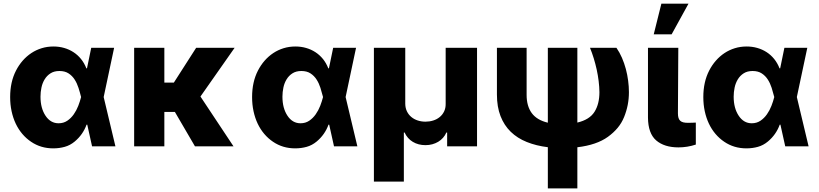

<svg xmlns="http://www.w3.org/2000/svg" viewBox="-20 -810 4533 1063"><path d="M68.5 -419Q84.2 -449.6 105.6 -474.1Q127.1 -498.6 153.6 -516.2Q180 -533.7 210.8 -543.1Q241.5 -552.6 275.9 -552.6Q306.8 -552.6 334.9 -544.6Q362.9 -536.6 386.5 -521.3Q410.2 -506 428.4 -483.5Q446.7 -460.9 458.1 -431.8H461.6L485.1 -545.5H611.9L554 -272.7L619 0H489.7L463.1 -119.7H459.2Q439.3 -64.6 393.8 -26.6Q368.3 -5.3 338.2 3Q308.2 11.4 274.9 11.4Q205.6 11.4 152 -25.2Q125 -43.3 103.5 -68.7Q82 -94.1 67.1 -125.5Q52.2 -157 44.2 -194.1Q36.2 -231.2 36.2 -272.7Q36.2 -356.2 68.5 -419ZM232.2 -169Q259.9 -127.5 304.3 -127.5Q331.7 -127.5 352.5 -141.5Q373.2 -155.5 388.3 -177Q403.4 -198.5 413.2 -223.7Q422.9 -248.9 428.6 -271.3L429 -272.7L428.6 -274.1Q422.6 -298.3 414.6 -323.5Q406.6 -348.7 393.3 -369.5Q380 -390.3 359.7 -403.6Q339.5 -416.9 308.9 -416.9Q279.8 -416.9 259.8 -404.1Q239.7 -391.3 227.3 -370.9Q214.8 -350.5 209.5 -325.3Q204.2 -300.1 204.2 -274.9Q204.2 -210.9 232.2 -169Z M889.9 -545.5V-352.6H942.5L1066.1 -545.5H1279.1L1089.8 -275.6L1272.7 0H1059.3L948.2 -190.3H889.9V0H722.7V-545.5Z M1408 -419Q1423.7 -449.6 1445.1 -474.1Q1466.6 -498.6 1493.1 -516.2Q1519.5 -533.7 1550.2 -543.1Q1581 -552.6 1615.4 -552.6Q1646.3 -552.6 1674.4 -544.6Q1702.4 -536.6 1726 -521.3Q1749.6 -506 1767.9 -483.5Q1786.2 -460.9 1797.6 -431.8H1801.1L1824.6 -545.5H1951.3L1893.5 -272.7L1958.5 0H1829.2L1802.6 -119.7H1798.7Q1778.8 -64.6 1733.3 -26.6Q1707.7 -5.3 1677.7 3Q1647.7 11.4 1614.3 11.4Q1545.1 11.4 1491.5 -25.2Q1464.5 -43.3 1443 -68.7Q1421.5 -94.1 1406.6 -125.5Q1391.7 -157 1383.7 -194.1Q1375.7 -231.2 1375.7 -272.7Q1375.7 -356.2 1408 -419ZM1571.7 -169Q1599.4 -127.5 1643.8 -127.5Q1671.2 -127.5 1691.9 -141.5Q1712.7 -155.5 1727.8 -177Q1742.9 -198.5 1752.7 -223.7Q1762.4 -248.9 1768.1 -271.3L1768.5 -272.7L1768.1 -274.1Q1762.1 -298.3 1754.1 -323.5Q1746.1 -348.7 1732.8 -369.5Q1719.5 -390.3 1699.2 -403.6Q1679 -416.9 1648.4 -416.9Q1619.3 -416.9 1599.3 -404.1Q1579.2 -391.3 1566.8 -370.9Q1554.3 -350.5 1549 -325.3Q1543.7 -300.1 1543.7 -274.9Q1543.7 -210.9 1571.7 -169Z M2050.1 195.3V-545.5H2223.7V-235.4Q2224.1 -211.6 2233.1 -193.2Q2242.2 -174.7 2257.5 -162.1Q2272.7 -149.5 2293 -142.9Q2313.2 -136.4 2335.6 -136.4Q2358 -136.4 2378.4 -142.8Q2398.8 -149.1 2414.2 -161.8Q2429.7 -174.4 2438.7 -192.8Q2447.8 -211.3 2447.4 -235.4V-545.5H2621.1V0H2455.6V-76.3H2451.3Q2444.2 -60 2432.7 -47.1Q2421.2 -34.1 2406.1 -25Q2391 -16 2373.2 -11.2Q2355.5 -6.4 2335.6 -6.4Q2295.8 -6.4 2265.4 -24.7Q2235.1 -43 2220.2 -76.3H2215.9V195.3Z M2895.6 -545.5V-284.4Q2895.6 -222.7 2924 -183.9Q2952.4 -145.2 3013.1 -130.7V-545.5H3176.5V-131.4Q3244 -147.4 3271.3 -190.7Q3298.7 -234 3298.7 -299.7Q3298.3 -329.5 3294.4 -361.3Q3290.5 -393.1 3283.6 -424.9Q3276.6 -456.7 3267.2 -487.2Q3257.8 -517.8 3246.4 -545.5H3392.8Q3410.5 -519.9 3423.5 -489.9Q3436.4 -459.9 3445 -427.9Q3453.5 -396 3457.7 -363.3Q3462 -330.6 3462 -299.7Q3462 -263.1 3455.3 -228.9Q3448.5 -194.6 3435.4 -162.3Q3421.9 -128.9 3399.5 -102.1Q3377.1 -75.3 3345.9 -52.6Q3283.7 -7.5 3176.5 5.3V233H3013.1V5Q2948.9 -2.8 2896.7 -23.8Q2844.5 -44.7 2807.7 -80.4Q2771 -116.1 2751.1 -167.3Q2731.2 -218.4 2731.2 -286.6V-545.5Z M3735.4 -545.5 3733.3 -182.5Q3733.3 -167.3 3736.5 -157.1Q3739.7 -147 3746.4 -141Q3753.2 -134.9 3763.7 -132.5Q3774.1 -130 3788.7 -130Q3804.3 -130 3813.7 -130.5Q3823.2 -131 3832.4 -131.4V-9.6Q3785.5 6 3736.2 6Q3658 6 3612.9 -32.7Q3568.2 -71.4 3567.5 -158.7V-545.5ZM3599.4 -620 3641.7 -789.8H3791.9L3698.5 -620Z M3906.2 -419Q3921.9 -449.6 3943.4 -474.1Q3964.8 -498.6 3991.3 -516.2Q4017.8 -533.7 4048.5 -543.1Q4079.2 -552.6 4113.6 -552.6Q4144.5 -552.6 4172.6 -544.6Q4200.6 -536.6 4224.3 -521.3Q4247.9 -506 4266.2 -483.5Q4284.4 -460.9 4295.8 -431.8H4299.4L4322.8 -545.5H4449.6L4391.7 -272.7L4456.7 0H4327.4L4300.8 -119.7H4296.9Q4277 -64.6 4231.5 -26.6Q4206 -5.3 4176 3Q4146 11.4 4112.6 11.4Q4043.3 11.4 3989.7 -25.2Q3962.7 -43.3 3941.2 -68.7Q3919.7 -94.1 3904.8 -125.5Q3889.9 -157 3881.9 -194.1Q3873.9 -231.2 3873.9 -272.7Q3873.9 -356.2 3906.2 -419ZM4070 -169Q4097.7 -127.5 4142 -127.5Q4169.4 -127.5 4190.2 -141.5Q4210.9 -155.5 4226 -177Q4241.1 -198.5 4250.9 -223.7Q4260.7 -248.9 4266.3 -271.3L4266.7 -272.7L4266.3 -274.1Q4260.3 -298.3 4252.3 -323.5Q4244.3 -348.7 4231 -369.5Q4217.7 -390.3 4197.4 -403.6Q4177.2 -416.9 4146.7 -416.9Q4117.5 -416.9 4097.5 -404.1Q4077.4 -391.3 4065 -370.9Q4052.6 -350.5 4047.2 -325.3Q4041.9 -300.1 4041.9 -274.9Q4041.9 -210.9 4070 -169Z"/></svg>

Font: Inter P Extra Bold
Style: Regular
Weight: 800
Designer: Rasmus Andersson
Foundry: rsms
Version: Version 3.018;git-588b23468